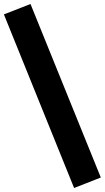

<svg xmlns="http://www.w3.org/2000/svg" viewBox="-28 -825 524 960"><path d="M342.5 115 -8.5 -753 124.5 -805 476 62.5Z"/></svg>

Font: Geologica
Style: Bold
Weight: 700
Designer: Sindre Bremnes, Frode Helland
Foundry: Monokrom Skriftforlag AS
Version: Version 1.010; ttfautohint (v1.8.4.7-5d5b);gftools[0.9.28]